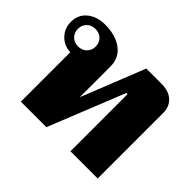

<svg xmlns="http://www.w3.org/2000/svg" viewBox="-125 -755 947 947"><g transform="rotate(45 348.0 -281.5)"><path d="M106 -345Q62 -346 32 -377Q2 -408 2 -453Q2 -504 39 -533.5Q76 -563 131 -563Q204 -563 250 -529.5Q296 -496 296 -434V-221L428 -553H534Q586 -553 614 -526.5Q642 -500 642 -458V0H452V-393Q452 -399 449 -399H444L284 0H106ZM175 -453Q175 -479 158 -496.5Q141 -514 112 -514Q85 -514 68 -496.5Q51 -479 51 -453Q51 -427 68 -409.5Q85 -392 112 -392Q140 -392 157.5 -409.5Q175 -427 175 -453Z"/></g></svg>

Font: Taviraj ExtraBold
Style: Regular
Weight: 800
Designer: Katatrad Team
Foundry: CadsonDemak
Version: Version 1.001